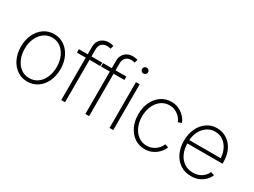

<svg xmlns="http://www.w3.org/2000/svg" viewBox="-52 -1354 2597 1965"><g transform="rotate(30 1246.5 -372.0)"><path d="M288.1 11.2Q220.7 11.2 168 -24.9Q115.2 -61 85 -124.3Q54.7 -187.5 54.7 -268.6Q54.7 -350.1 85 -413.3Q115.2 -476.6 168 -512.7Q220.7 -548.8 288.1 -548.8Q356 -548.8 408.4 -512.7Q460.9 -476.6 491.2 -413.1Q521.5 -349.6 521.5 -268.6Q521.5 -187.5 491.5 -124.3Q461.4 -61 408.7 -24.9Q356 11.2 288.1 11.2ZM288.1 -29.8Q345.2 -29.8 387.7 -61.3Q430.2 -92.8 453.6 -147Q477.1 -201.2 477.1 -268.6Q477.1 -335.9 453.4 -390.1Q429.7 -444.3 387.2 -476.1Q344.7 -507.8 288.1 -507.8Q231.9 -507.8 189.5 -475.8Q147 -443.8 123 -389.9Q99.1 -335.9 99.1 -268.6Q99.1 -201.2 122.8 -147Q146.5 -92.8 189 -61.3Q231.4 -29.8 288.1 -29.8Z M857.9 -541V-501H582V-541ZM686 0V-628.4Q686 -668.5 703.1 -696.5Q720.2 -724.6 748.8 -739.7Q777.3 -754.9 813 -754.9Q832.5 -754.9 847.2 -752.4Q861.8 -750 871.1 -746.6L860.4 -707Q852.5 -710 841.3 -711.7Q830.1 -713.4 816.4 -713.4Q776.4 -713.4 753.4 -689.7Q730.5 -666 730.5 -622.1V0Z M1142.6 -541V-501H866.7V-541ZM970.7 0V-628.4Q970.7 -668.5 987.8 -696.5Q1004.9 -724.6 1033.4 -739.7Q1062 -754.9 1097.7 -754.9Q1117.2 -754.9 1131.8 -752.4Q1146.5 -750 1155.8 -746.6L1145 -707Q1137.2 -710 1126 -711.7Q1114.7 -713.4 1101.1 -713.4Q1061 -713.4 1038.1 -689.7Q1015.1 -666 1015.1 -622.1V0Z M1256.3 0V-541H1300.3V0ZM1277.8 -655.3Q1263.7 -655.3 1253.2 -665.5Q1242.7 -675.8 1242.7 -689.9Q1242.7 -704.6 1253.2 -714.6Q1263.7 -724.6 1277.8 -724.6Q1293 -724.6 1303.2 -714.6Q1313.5 -704.6 1313.5 -689.9Q1313.5 -675.8 1303.2 -665.5Q1293 -655.3 1277.8 -655.3Z M1674.3 9.3Q1606.9 9.3 1554.2 -26.6Q1501.5 -62.5 1471.2 -125.5Q1440.9 -188.5 1440.9 -269.5Q1440.9 -351.1 1471.2 -414.1Q1501.5 -477.1 1554.2 -512.9Q1606.9 -548.8 1674.3 -548.8Q1717.8 -548.8 1752 -534.7Q1786.1 -520.5 1811.3 -499.3Q1836.4 -478 1852.1 -454.8Q1867.7 -431.6 1873 -413.6L1831.5 -400.4Q1827.6 -413.6 1815.9 -431.6Q1804.2 -449.7 1784.4 -467Q1764.6 -484.4 1737.3 -496.1Q1710 -507.8 1674.3 -507.8Q1618.2 -507.8 1575.7 -476.3Q1533.2 -444.8 1509.3 -391.1Q1485.4 -337.4 1485.4 -269.5Q1485.4 -201.7 1509.3 -147.9Q1533.2 -94.2 1575.7 -63Q1618.2 -31.7 1674.3 -31.7Q1710 -31.7 1737.8 -43.5Q1765.6 -55.2 1785.6 -72.8Q1805.7 -90.3 1817.6 -108.9Q1829.6 -127.4 1833.5 -140.1L1875 -127.4Q1869.6 -108.9 1853.8 -85.7Q1837.9 -62.5 1812.5 -40.8Q1787.1 -19 1752.4 -4.9Q1717.8 9.3 1674.3 9.3Z M2222.7 11.2Q2149.4 11.2 2095 -24.9Q2040.5 -61 2010.7 -124.3Q1981 -187.5 1981 -268.6Q1981 -349.1 2011 -412.4Q2041 -475.6 2093.5 -512.2Q2146 -548.8 2213.4 -548.8Q2260.7 -548.8 2301.8 -530.3Q2342.8 -511.7 2374.3 -476.8Q2405.8 -441.9 2423.3 -392.3Q2440.9 -342.8 2440.9 -280.3V-260.7H2007.8V-300.3H2417L2397 -285.2Q2397 -348.1 2373.8 -398.7Q2350.6 -449.2 2309.3 -478.5Q2268.1 -507.8 2213.4 -507.8Q2159.2 -507.8 2116.7 -477.8Q2074.2 -447.8 2049.8 -397Q2025.4 -346.2 2025.4 -282.7V-265.6Q2025.4 -197.8 2049.1 -144.5Q2072.8 -91.3 2117.2 -60.5Q2161.6 -29.8 2222.7 -29.8Q2266.6 -29.8 2298.8 -44.7Q2331.1 -59.6 2352.3 -82.5Q2373.5 -105.5 2383.3 -128.4L2424.3 -114.7Q2412.6 -84 2385.5 -54.9Q2358.4 -25.9 2317.4 -7.3Q2276.4 11.2 2222.7 11.2Z"/></g></svg>

Font: Inter 17pt ExtraLight
Style: Regular
Weight: 250
Version: Version 4.001;git-66647c0bb